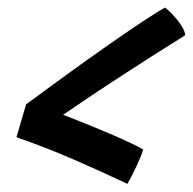

<svg xmlns="http://www.w3.org/2000/svg" viewBox="-20 -580 498 496"><path d="M406.5 -560.5Q421.5 -549 439.2 -527Q457 -505 458.5 -489Q373 -435.5 298.5 -387.2Q224 -339 143 -283.5Q170.5 -273 202.8 -260Q235 -247 265.2 -234Q295.5 -221 318.2 -210.2Q341 -199.5 350 -193.5Q344.5 -176 332 -149.5Q319.5 -123 309 -105Q243 -136.5 170.2 -168Q97.5 -199.5 22.5 -225.5L47.5 -310.5Q94 -345 148.5 -384.5Q203 -424 255 -460.5Q307 -497 347.5 -523.8Q388 -550.5 406.5 -560.5Z"/></svg>

Font: Grandstander Medium
Style: Italic
Weight: 500
Italic angle: -15°
Designer: Tyler Finck
Foundry: Etcetera Type Co
Version: Version 1.200; ttfautohint (v1.8.3)